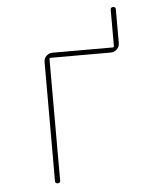

<svg xmlns="http://www.w3.org/2000/svg" viewBox="-50 -722 601 764"><g transform="rotate(-5 250.0 -340.0)"><path d="M139.6 -9.8V-485.4Q139.6 -500 149.9 -509.8Q160.2 -519.5 174.8 -519.5H415Q419.9 -519.5 419.9 -525.4V-669.9Q419.9 -679.7 430.2 -679.7Q440.4 -679.7 440.4 -669.9V-535.2Q440.4 -520.5 430.2 -510.3Q419.9 -500 405.3 -500H165Q160.2 -500 160.2 -495.1V-9.8Q160.2 0 149.9 0Q139.6 0 139.6 -9.8Z"/></g></svg>

Font: Rounded-X Mgen+ 1mn thin
Style: Regular
Weight: 100
Designer: [Source Han Sans]
Ryoko NISHIZUKA  (kana & ideographs); Paul D. Hunt (Latin, Greek & Cyrillic); Wenlong ZHANG  (bopomofo
Version: Version 1.059.20150602